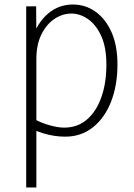

<svg xmlns="http://www.w3.org/2000/svg" viewBox="-20 -597 592 850"><path d="M96 233V-569H140L141 -421L118 -420Q147 -499 194 -538Q241 -577 303 -577Q358 -577 402.5 -545.5Q447 -514 473.5 -455Q500 -396 500 -311Q500 -219 471.5 -146.5Q443 -74 391 -33Q339 8 269 8Q220 8 172.5 -6.5Q125 -21 96 -39L139 -66Q168 -51 203 -41.5Q238 -32 264 -32Q323 -32 364.5 -67.5Q406 -103 428.5 -166Q451 -229 451 -311Q451 -388 428 -438Q405 -488 369.5 -512.5Q334 -537 296 -537Q257 -537 221.5 -513.5Q186 -490 163.5 -445Q141 -400 141 -335V233Z"/></svg>

Font: Yaldevi ExtraLight
Style: Regular
Weight: 200
Designer: Sol Matas, Rajitha Manaperi, Kosala Senevirathne
Foundry: Mooniak
Version: Version 1.100